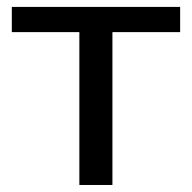

<svg xmlns="http://www.w3.org/2000/svg" viewBox="-20 -527 546 547"><path d="M13.7 -507.3H493.2V-435.5H300.3V0H206.1V-435.5H13.7Z"/></svg>

Font: Lato-Medium
Style: Regular
Weight: 500
Designer: Lukasz Dziedzic
Foundry: tyPoland Lukasz Dziedzic
Version: Version 2.006; 2014-01-15